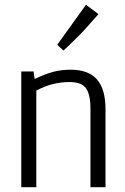

<svg xmlns="http://www.w3.org/2000/svg" viewBox="-20 -778 521 798"><path d="M217.8 -591.8 337.4 -758.3 389.2 -719.2 341.8 -666Q331.5 -653.3 307.1 -628.9Q282.7 -604.5 263.2 -585.9L243.7 -567.9ZM130.9 -401.4V0H68.4V-481H119.6L124 -449.7Q171.9 -472.2 204.1 -480.2Q236.3 -488.3 273.4 -488.3Q347.7 -488.3 383.1 -447.8Q418.5 -407.2 418.5 -323.7V0H356V-326.2Q356 -385.7 337.2 -411.4Q318.4 -437 270 -437Q195.8 -437 130.9 -401.4Z"/></svg>

Font: Anaheim
Style: Regular
Weight: 400
Designer: vernon adams
Foundry: vernon adams
Version: Version 1.002; ttfautohint (v0.93.5-3d13) -l 8 -r 50 -G 200 